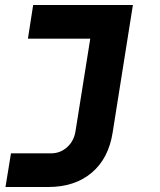

<svg xmlns="http://www.w3.org/2000/svg" viewBox="-20 -570 640 770"><path d="M2 180 24 45H184Q222 45 249.5 20Q277 -5 283 -45L342 -415H92L113 -550H513L432 -40Q416 65 348 122.5Q280 180 173 180Z"/></svg>

Font: JetBrains Mono ExtraBold
Style: Italic
Weight: 800
Italic angle: -9°
Monospace: yes
Designer: Philipp Nurullin, Konstantin Bulenkov
Foundry: JetBrains
Version: Version 2.305; ttfautohint (v1.8.4.7-5d5b)